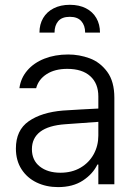

<svg xmlns="http://www.w3.org/2000/svg" viewBox="-20 -764 566 796"><path d="M241.2 -305.7Q275.4 -308.1 317.1 -310.3Q358.9 -312.5 387.7 -314V-364.3Q387.7 -418 354.2 -448.2Q320.8 -478.5 258.8 -478.5Q207.5 -478.5 173.6 -456.8Q139.6 -435.1 129.9 -398.4H60.5Q65.9 -439.9 93 -471.7Q120.1 -503.4 164.1 -520.8Q208 -538.1 262.7 -538.1Q308.6 -538.1 351.8 -522.2Q395 -506.3 424.6 -466.3Q454.1 -426.3 454.1 -358.4V0H387.7V-82H383.8Q365.2 -43 323.7 -15.6Q282.2 11.7 220.7 11.7Q171.9 11.7 132.1 -7.3Q92.3 -26.4 69.1 -62.5Q45.9 -98.6 45.9 -148.4Q45.9 -224.1 98.9 -261.2Q151.9 -298.3 241.2 -305.7ZM230.5 -47.9Q277.8 -47.9 313.5 -68.6Q349.1 -89.4 368.4 -124.5Q387.7 -159.7 387.7 -202.1V-258.8L251 -249Q181.2 -244.1 146.7 -217.8Q112.3 -191.4 112.3 -145.5Q112.3 -99.6 145 -73.7Q177.7 -47.9 230.5 -47.9ZM269.5 -744.1Q308.1 -744.1 336.2 -729.7Q364.3 -715.3 379.4 -689.2Q394.5 -663.1 394.5 -628.9H333Q333 -658.2 317.1 -676.3Q301.3 -694.3 269.5 -694.3Q236.8 -694.3 221.4 -676.3Q206.1 -658.2 206.1 -628.9H143.6Q143.6 -663.1 158.9 -689.2Q174.3 -715.3 202.9 -729.7Q231.4 -744.1 269.5 -744.1Z"/></svg>

Font: Pretendard GOV Light
Style: Regular
Weight: 300
Designer: Base glyphs from Inter by Rasmus Andersson; Hangeul glyphs from Noto Sans CJK(Source Han Sans) by Jang Soo-young and Kan
Foundry: Kil Hyung-jin
Version: Version 1.309